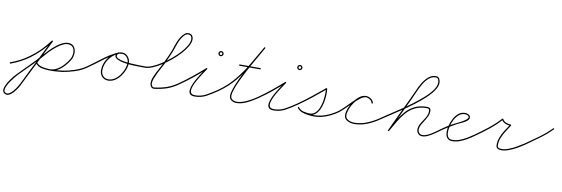

<svg xmlns="http://www.w3.org/2000/svg" viewBox="-65 -1010 5177 1768"><g transform="rotate(10 2523.5 -126.0)"><path d="M18 13Q12 15 10 9Q8 3 14 1Q60 -16 100.5 -36.5Q141 -57 181 -87Q232 -123 275.5 -167Q319 -211 356 -261Q356 -261 356 -261Q356 -261 356 -261Q360 -265 365 -262Q369 -258 366 -253Q328 -203 283.5 -158.5Q239 -114 189 -77Q147 -47 106 -26Q65 -5 18 13Q18 13 18 13Q18 13 18 13ZM356 -260Q358 -265 364 -262Q369 -260 366 -254Q342 -207 319 -159.5Q296 -112 272 -64Q242 -2 210.5 59Q179 120 149 183Q143 197 128.5 220Q114 243 94.5 265Q75 287 54 297Q33 307 13 295Q-6 284 -6 263Q-6 242 6 217Q18 192 35 167Q52 142 68.5 122.5Q85 103 94 95Q147 40 200.5 -12.5Q254 -65 303 -124Q320 -143 347 -170.5Q374 -198 406.5 -223Q439 -248 473 -260.5Q507 -273 536 -263Q536 -263 536 -263Q536 -263 536 -263Q536 -263 536 -263Q536 -263 536 -263Q563 -253 573.5 -227.5Q584 -202 581 -173Q578 -144 566 -123Q566 -123 566 -123Q566 -123 566 -123Q566 -123 566 -123Q548 -91 520 -59.5Q492 -28 457 -7.5Q422 13 382 13Q382 13 382 13Q382 13 382 13Q348 12 312 5.5Q276 -1 252 -28Q252 -28 252 -28Q252 -28 252 -28Q248 -32 252 -36Q256 -40 260 -36Q283 -11 317 -5.5Q351 0 382 1Q382 1 382 1Q382 1 382 1Q420 1 453 -19Q486 -39 512 -68.5Q538 -98 556 -129Q556 -129 556 -129Q556 -129 556 -129Q556 -129 556 -129Q566 -147 569 -172.5Q572 -198 563.5 -220.5Q555 -243 532 -251Q532 -251 532 -251Q532 -251 532 -251Q532 -251 532 -251Q505 -261 473 -248Q441 -235 410 -210.5Q379 -186 353 -160Q327 -134 313 -116Q263 -57 209 -4.5Q155 48 102 103Q96 110 81 127.5Q66 145 49.5 168Q33 191 20.5 214.5Q8 238 6 257Q4 276 19 285Q35 294 53.5 283.5Q72 273 89.5 252Q107 231 120 210Q133 189 139 177Q168 115 199.5 53.5Q231 -8 262 -70Q285 -117 308 -165Q331 -213 356 -260Q356 -260 356 -260Q356 -260 356 -260ZM252 -28Q248 -32 252 -36Q256 -40 260 -36Q277 -17 307.5 -8.5Q338 0 373 1Q408 2 441 -0.5Q474 -3 497 -6Q497 -6 497 -6Q497 -6 497 -6Q549 -13 608.5 -32.5Q668 -52 712 -82Q712 -82 712 -82Q712 -82 712 -82Q716 -85 720 -80Q723 -76 718 -72Q674 -41 613 -21.5Q552 -2 499 6Q499 6 499 6Q499 6 499 6Q474 9 439.5 11.5Q405 14 368.5 12.5Q332 11 301 1.5Q270 -8 252 -28Q252 -28 252 -28Q252 -28 252 -28Z M710 -74Q707 -78 712 -82Q773 -125 836 -173.5Q899 -222 967 -255Q967 -255 967 -255Q967 -255 967 -255Q972 -257 975 -252Q977 -247 972 -244Q905 -211 842.5 -163Q780 -115 718 -72Q714 -69 710 -74ZM967 -255Q972 -257 975 -252Q977 -247 972 -244Q923 -221 892 -173Q861 -125 861 -71Q861 -42 880 -21.5Q899 -1 929 -1Q960 -1 987 -18.5Q1014 -36 1034.5 -64Q1055 -92 1066.5 -123.5Q1078 -155 1078 -183Q1078 -209 1060 -231.5Q1042 -254 1014 -254Q1003 -254 989 -251Q975 -248 971 -236Q971 -236 971 -236Q971 -236 971 -236Q964 -218 985 -206.5Q1006 -195 1041.5 -189Q1077 -183 1115 -180.5Q1153 -178 1182.5 -177.5Q1212 -177 1220 -177Q1226 -177 1232.5 -177Q1239 -177 1246 -177Q1252 -177 1252 -171Q1252 -165 1246 -165Q1237 -165 1211 -165Q1185 -165 1150 -166Q1115 -167 1078.5 -171Q1042 -175 1012.5 -183.5Q983 -192 967.5 -205.5Q952 -219 959 -240Q959 -240 959 -240Q959 -240 959 -240Q965 -257 982 -261.5Q999 -266 1014 -266Q1047 -266 1068.5 -240Q1090 -214 1090 -183Q1090 -152 1077.5 -118.5Q1065 -85 1043 -55.5Q1021 -26 992 -7.5Q963 11 929 11Q894 11 871.5 -13Q849 -37 849 -71Q849 -129 882 -180Q915 -231 967 -255Q967 -255 967 -255Q967 -255 967 -255Z M1240 -171Q1240 -177 1246 -177Q1273 -177 1311 -193Q1349 -209 1390.5 -236Q1432 -263 1472.5 -296.5Q1513 -330 1546 -366Q1579 -402 1598.5 -436Q1618 -470 1618 -497Q1618 -514 1609.5 -525Q1601 -536 1583 -536Q1566 -536 1551.5 -522Q1537 -508 1524.5 -488Q1512 -468 1503.5 -447.5Q1495 -427 1491 -413Q1476 -366 1456.5 -321Q1437 -276 1416 -232Q1407 -215 1393 -189.5Q1379 -164 1365 -135.5Q1351 -107 1341 -81Q1331 -55 1331 -36Q1331 -24 1337 -12Q1343 0 1358 0Q1358 0 1357 0Q1357 0 1357 0Q1422 -8 1473 -25.5Q1524 -43 1580 -82Q1580 -82 1580 -82Q1580 -82 1580 -82Q1584 -85 1588 -80Q1591 -76 1586 -72Q1530 -32 1477.5 -14Q1425 4 1359 12Q1359 12 1358 12Q1358 12 1358 12Q1338 12 1328.5 -3.5Q1319 -19 1319 -36Q1319 -64 1334 -99Q1349 -134 1368 -167.5Q1387 -201 1399 -226Q1422 -272 1443 -319.5Q1464 -367 1479 -417Q1484 -433 1493.5 -455Q1503 -477 1516.5 -498Q1530 -519 1547 -533.5Q1564 -548 1583 -548Q1606 -548 1618 -533.5Q1630 -519 1630 -497Q1630 -468 1610 -432.5Q1590 -397 1556 -359.5Q1522 -322 1480.5 -287.5Q1439 -253 1396 -225Q1353 -197 1313.5 -181Q1274 -165 1246 -165Q1240 -165 1240 -171Z M1586 -72Q1581 -69 1578 -74Q1575 -79 1580 -82Q1637 -122 1693 -167.5Q1749 -213 1801 -259Q1805 -263 1809 -260Q1813 -256 1810 -252Q1802 -239 1786 -215.5Q1770 -192 1752 -163Q1734 -134 1719.5 -104.5Q1705 -75 1699.5 -50Q1694 -25 1703 -10Q1712 5 1742 5Q1799 5 1848.5 -23Q1898 -51 1943 -82Q1943 -82 1943 -82Q1943 -82 1943 -82Q1947 -85 1951 -80Q1954 -76 1949 -72Q1903 -40 1852 -11.5Q1801 17 1742 17Q1706 17 1694 1Q1682 -15 1686 -41.5Q1690 -68 1704.5 -99.5Q1719 -131 1738 -162Q1757 -193 1774 -218.5Q1791 -244 1800 -258Q1803 -263 1808 -258Q1813 -254 1809 -251Q1757 -203 1700.5 -157.5Q1644 -112 1586 -72Q1586 -72 1586 -72Q1586 -72 1586 -72ZM1923 -414Q1923 -426 1911 -426Q1899 -426 1899 -414Q1899 -402 1911 -402Q1923 -402 1923 -414ZM1887 -414Q1887 -424 1894 -431Q1901 -438 1911 -438Q1921 -438 1928 -431Q1935 -424 1935 -414Q1935 -404 1928 -397Q1921 -390 1911 -390Q1901 -390 1894 -397Q1887 -404 1887 -414Z M1949 -72Q1945 -69 1941 -74Q1938 -78 1943 -82Q2026 -140 2086 -213.5Q2146 -287 2195 -369.5Q2244 -452 2293 -539Q2296 -544 2301 -541Q2306 -538 2303 -533Q2291 -511 2269.5 -474Q2248 -437 2221.5 -390.5Q2195 -344 2169 -294.5Q2143 -245 2121 -198Q2099 -151 2085.5 -112Q2072 -73 2072 -48Q2072 -25 2089.5 -14Q2107 -3 2128 -3Q2160 -3 2194 -15.5Q2228 -28 2259.5 -46Q2291 -64 2317 -82Q2321 -85 2325 -80Q2328 -76 2323 -72Q2297 -54 2264.5 -35Q2232 -16 2196.5 -3.5Q2161 9 2128 9Q2102 9 2081 -5.5Q2060 -20 2060 -48Q2060 -74 2073.5 -113.5Q2087 -153 2109 -200.5Q2131 -248 2157.5 -298Q2184 -348 2210 -394.5Q2236 -441 2258 -478.5Q2280 -516 2293 -539Q2296 -544 2301 -541Q2306 -538 2303 -533Q2254 -445 2204.5 -362Q2155 -279 2094.5 -205Q2034 -131 1949 -72Q1949 -72 1949 -72Q1949 -72 1949 -72ZM2099 -334Q2093 -334 2093 -340Q2093 -346 2099 -346Q2147 -346 2194.5 -346Q2242 -346 2290 -346Q2290 -346 2290 -346Q2290 -346 2290 -346Q2296 -346 2296 -340Q2296 -334 2290 -334Q2242 -334 2194.5 -334Q2147 -334 2099 -334Q2099 -334 2099 -334Q2099 -334 2099 -334Z M2323 -72Q2318 -69 2315 -74Q2312 -79 2317 -82Q2374 -122 2430 -167.5Q2486 -213 2538 -259Q2542 -263 2546 -260Q2550 -256 2547 -252Q2539 -239 2523 -215.5Q2507 -192 2489 -163Q2471 -134 2456.5 -104.5Q2442 -75 2436.5 -50Q2431 -25 2440 -10Q2449 5 2479 5Q2536 5 2585.5 -23Q2635 -51 2680 -82Q2680 -82 2680 -82Q2680 -82 2680 -82Q2684 -85 2688 -80Q2691 -76 2686 -72Q2640 -40 2589 -11.5Q2538 17 2479 17Q2443 17 2431 1Q2419 -15 2423 -41.5Q2427 -68 2441.5 -99.5Q2456 -131 2475 -162Q2494 -193 2511 -218.5Q2528 -244 2537 -258Q2540 -263 2545 -258Q2550 -254 2546 -251Q2494 -203 2437.5 -157.5Q2381 -112 2323 -72Q2323 -72 2323 -72Q2323 -72 2323 -72ZM2660 -414Q2660 -426 2648 -426Q2636 -426 2636 -414Q2636 -402 2648 -402Q2660 -402 2660 -414ZM2624 -414Q2624 -424 2631 -431Q2638 -438 2648 -438Q2658 -438 2665 -431Q2672 -424 2672 -414Q2672 -404 2665 -397Q2658 -390 2648 -390Q2638 -390 2631 -397Q2624 -404 2624 -414Z M2686 -72Q2681 -69 2678 -74Q2675 -79 2680 -82Q2742 -125 2802 -173Q2862 -221 2920 -269Q2923 -271 2926 -270Q2930 -268 2930 -265Q2933 -241 2932 -207Q2931 -173 2924 -137.5Q2917 -102 2902.5 -71Q2888 -40 2865 -20.5Q2842 -1 2809 -1Q2779 -1 2746 -10Q2713 -19 2694 -46Q2691 -50 2696 -54Q2700 -57 2704 -52Q2718 -32 2745 -22Q2772 -12 2801.5 -8.5Q2831 -5 2853 -5Q2910 -5 2966 -27Q3022 -49 3068 -82Q3072 -85 3076 -80Q3079 -76 3074 -72Q3027 -38 2969.5 -15.5Q2912 7 2853 7Q2829 7 2797.5 3Q2766 -1 2738 -12Q2710 -23 2694 -46Q2691 -50 2696 -54Q2700 -57 2704 -52Q2720 -29 2751 -21Q2782 -13 2809 -13Q2839 -13 2860 -31.5Q2881 -50 2894 -80Q2907 -110 2913 -144Q2919 -178 2920 -210Q2921 -242 2918 -264Q2918 -267 2924 -264Q2930 -262 2928 -260Q2869 -211 2809 -163Q2749 -115 2686 -72Q2686 -72 2686 -72Q2686 -72 2686 -72Z M3066 -74Q3063 -78 3068 -82Q3090 -98 3119 -127.5Q3148 -157 3179.5 -188Q3211 -219 3240.5 -240.5Q3270 -262 3295 -262Q3318 -262 3339 -247.5Q3360 -233 3367 -211Q3367 -211 3367 -211Q3367 -211 3367 -211Q3368 -205 3363 -203Q3357 -202 3355 -207Q3350 -226 3332 -238Q3314 -250 3295 -250Q3274 -250 3245 -228.5Q3216 -207 3184.5 -176Q3153 -145 3124 -116Q3095 -87 3074 -72Q3070 -69 3066 -74ZM3367 -211Q3368 -205 3363 -203Q3357 -202 3355 -207Q3350 -226 3332 -238Q3314 -250 3295 -250Q3267 -250 3240.5 -230Q3214 -210 3192.5 -179Q3171 -148 3158.5 -115.5Q3146 -83 3146 -59Q3146 -37 3159 -24.5Q3172 -12 3191 -6.5Q3210 -1 3229 -1Q3289 -1 3347 -24.5Q3405 -48 3454 -82Q3454 -82 3454 -82Q3454 -82 3454 -82Q3458 -85 3462 -80Q3465 -76 3460 -72Q3410 -37 3350.5 -13Q3291 11 3229 11Q3207 11 3185 4Q3163 -3 3148.5 -18Q3134 -33 3134 -59Q3134 -86 3147.5 -120.5Q3161 -155 3184 -187.5Q3207 -220 3235.5 -241Q3264 -262 3295 -262Q3318 -262 3339 -248Q3360 -234 3367 -211Q3367 -211 3367 -211Q3367 -211 3367 -211Z M3460 -72Q3456 -69 3452 -74Q3449 -78 3454 -82Q3483 -103 3529 -132.5Q3575 -162 3628.5 -198Q3682 -234 3734.5 -273.5Q3787 -313 3831 -352.5Q3875 -392 3901 -429.5Q3927 -467 3927 -499Q3927 -513 3920.5 -527.5Q3914 -542 3897 -542Q3861 -542 3832.5 -517Q3804 -492 3782.5 -454.5Q3761 -417 3744 -378Q3727 -339 3714 -310Q3675 -228 3636 -146Q3597 -64 3558 18Q3558 18 3558 18Q3558 18 3558 18Q3556 23 3550 20Q3545 18 3548 12Q3586 -70 3625 -152Q3664 -234 3703 -316Q3718 -346 3735 -386.5Q3752 -427 3775 -465Q3798 -503 3828 -528.5Q3858 -554 3897 -554Q3920 -554 3929.5 -536Q3939 -518 3939 -499Q3939 -465 3912.5 -426Q3886 -387 3842.5 -346.5Q3799 -306 3746 -266.5Q3693 -227 3639 -190.5Q3585 -154 3538 -123.5Q3491 -93 3460 -72Q3460 -72 3460 -72Q3460 -72 3460 -72ZM3558 18Q3555 23 3550 20Q3545 17 3548 12Q3576 -38 3604.5 -86.5Q3633 -135 3668 -174.5Q3703 -214 3751 -237.5Q3799 -261 3867 -261Q3901 -261 3901 -227Q3901 -200 3889.5 -176Q3878 -152 3863 -129.5Q3848 -107 3836.5 -85.5Q3825 -64 3825 -42Q3825 -24 3836 -11Q3847 2 3866 2Q3892 2 3921.5 -13Q3951 -28 3978.5 -48Q4006 -68 4026 -82Q4026 -82 4026 -82Q4026 -82 4026 -82Q4030 -85 4034 -80Q4037 -76 4032 -72Q4012 -58 3983.5 -37.5Q3955 -17 3924 -1.5Q3893 14 3866 14Q3842 14 3827.5 -2.5Q3813 -19 3813 -42Q3813 -66 3824.5 -88Q3836 -110 3851 -132Q3866 -154 3877.5 -177Q3889 -200 3889 -227Q3889 -249 3867 -249Q3801 -249 3755 -226Q3709 -203 3675 -164Q3641 -125 3613.5 -78Q3586 -31 3558 18Q3558 18 3558 18Q3558 18 3558 18Z M4024 -74Q4021 -78 4026 -82Q4048 -98 4071.5 -113Q4095 -128 4120 -142Q4129 -147 4151 -157.5Q4173 -168 4197.5 -181Q4222 -194 4240 -207.5Q4258 -221 4258 -232Q4258 -244 4244.5 -249.5Q4231 -255 4222 -255Q4190 -255 4166 -235.5Q4142 -216 4126 -186.5Q4110 -157 4102 -124.5Q4094 -92 4094 -66Q4094 -39 4105.5 -20.5Q4117 -2 4147 -2Q4180 -2 4213.5 -14.5Q4247 -27 4278 -45.5Q4309 -64 4335 -82Q4335 -82 4335 -82Q4335 -82 4335 -82Q4339 -85 4343 -80Q4346 -76 4341 -72Q4315 -53 4282.5 -34Q4250 -15 4215.5 -2.5Q4181 10 4147 10Q4112 10 4097 -12Q4082 -34 4082 -66Q4082 -95 4091 -129.5Q4100 -164 4117.5 -195.5Q4135 -227 4161 -247Q4187 -267 4222 -267Q4237 -267 4253.5 -258Q4270 -249 4270 -232Q4270 -215 4256 -203Q4238 -187 4213 -176Q4188 -165 4166 -154Q4132 -136 4098.5 -115.5Q4065 -95 4032 -72Q4028 -69 4024 -74Z M4333 -74Q4330 -79 4335 -82Q4394 -123 4455.5 -171.5Q4517 -220 4566 -274Q4567 -276 4571 -275Q4574 -275 4575 -273Q4585 -252 4607.5 -243.5Q4630 -235 4651 -234Q4654 -234 4656 -231Q4658 -227 4656 -225Q4636 -195 4616 -163.5Q4596 -132 4582 -98.5Q4568 -65 4568 -27Q4568 -9 4579 -3.5Q4590 2 4606 2Q4637 2 4673.5 -12Q4710 -26 4744 -45.5Q4778 -65 4803 -82Q4807 -85 4811 -80Q4814 -76 4809 -72Q4784 -54 4748.5 -34Q4713 -14 4675.5 0Q4638 14 4606 14Q4585 14 4570.5 5Q4556 -4 4556 -27Q4556 -66 4570 -101Q4584 -136 4604.5 -168Q4625 -200 4646 -231Q4648 -234 4651 -228Q4654 -222 4651 -222Q4626 -223 4601 -233.5Q4576 -244 4565 -267Q4563 -270 4570 -269Q4576 -268 4574 -266Q4525 -211 4463.5 -162.5Q4402 -114 4341 -72Q4336 -69 4333 -74Z M4809 -71Q4805 -67 4801 -72Q4798 -77 4803 -81Q4864 -124 4927 -169Q4990 -214 5043 -268Q5047 -272 5051 -268Q5055 -264 5051 -260Q4998 -206 4934.5 -160.5Q4871 -115 4809 -71Q4809 -71 4809 -71Q4809 -71 4809 -71Z"/></g></svg>

Font: FRB American Cursive Thin
Style: Italic
Weight: 100
Italic angle: -25°
Version: Version 2.0;Modular Font Editor K font №1